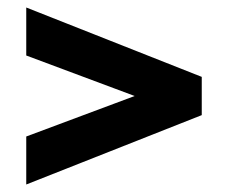

<svg xmlns="http://www.w3.org/2000/svg" viewBox="-20 -606 608 512"><path d="M518 -299 390 -331 50 -458V-586L518 -401ZM50 -114V-242L390 -369L518 -401V-299Z"/></svg>

Font: Fustat ExtraBold
Style: Regular
Weight: 800
Designer: Mohamed Gaber, Khaled Hosny, Laura Garcia Mut
Foundry: Kief Type Foundry, Alif Type Foundry, Hard Type Foundry
Version: Version 1.007